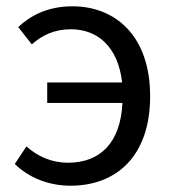

<svg xmlns="http://www.w3.org/2000/svg" viewBox="-20 -577 549 610"><path d="M81 -436C113 -464 151 -484 205 -484C291 -484 355 -428 368 -315H130V-250H369C363 -122 297 -60 196 -60C143 -60 98 -81 64 -112L27 -56C72 -12 135 13 204 13C350 13 457 -81 457 -271C457 -465 345 -557 210 -557C130 -557 75 -526 38 -491Z"/></svg>

Font: Noto Sans KR Regular
Style: Regular
Weight: 400
Designer: Ryoko NISHIZUKA  (kana & ideographs); Paul D. Hunt (Latin, Greek & Cyrillic); Wenlong ZHANG  (bopomofo); Sandoll Communi
Foundry: Adobe Systems Incorporated
Version: Version 1.004;PS 1.004;hotconv 1.0.82;makeotf.lib2.5.63406